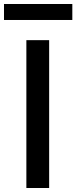

<svg xmlns="http://www.w3.org/2000/svg" viewBox="-48 -941 382 961"><path d="M-28 -921H314V-841H-28ZM84 -740H198V0H84Z"/></svg>

Font: EncodeSans
Style: Medium
Weight: 500
Designer: Pablo Impallari, Andres Torresi
Foundry: Pablo Impallari, Andres Torresi
Version: Version 1.000; ttfautohint (v1.4.1)